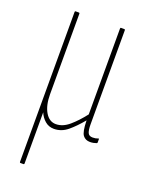

<svg xmlns="http://www.w3.org/2000/svg" viewBox="-129 -542 595 790"><g transform="rotate(20 168.5 -147.0)"><path d="M62 185Q59 185 59 181V-475Q59 -479 62 -479H76Q80 -479 80 -475V-123Q80 -74 97.5 -44.5Q115 -15 144 -15Q174 -15 202 -39Q230 -63 258 -99V-475Q258 -479 261 -479H275Q279 -479 279 -475V-63Q279 -39 284 -27Q289 -15 305 -15Q312 -15 317.5 -16Q323 -17 328 -19Q332 -21 332 -17V-3Q332 0 329 1Q324 3 316.5 4.5Q309 6 301 6Q281 6 270 -8.5Q259 -23 258 -71V-73Q230 -39 203 -16.5Q176 6 143 6Q120 6 103.5 -8.5Q87 -23 79 -43V181Q79 185 76 185Z"/></g></svg>

Font: Sofia Sans Extra Condensed Thin
Style: Regular
Weight: 250
Version: Version 4.100